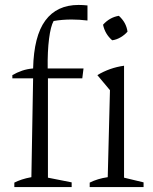

<svg xmlns="http://www.w3.org/2000/svg" viewBox="-20 -757 620 777"><path d="M30 -440V-453Q49 -464 69.5 -471Q90 -478 114 -480Q117 -611 163.5 -674Q210 -737 298 -737Q315 -737 334 -735V-674Q301 -678 270 -678Q232 -678 197 -672Q185 -651 178.5 -600Q172 -549 173 -480H318L313 -440H174V-38L270 -19V0H38V-18Q52 -25 68.5 -30.5Q85 -36 107 -40L114 -440ZM343 0V-18Q359 -26 377 -31.5Q395 -37 416 -40L425 -392L374 -453Q399 -468 426 -477.5Q453 -487 482 -491V-38L561 -19V0ZM461 -693Q491 -666 496 -629Q485 -616 468 -606Q451 -596 434 -594Q405 -619 397 -657Q424 -687 461 -693Z"/></svg>

Font: Piazzolla SC Light
Style: Regular
Weight: 300
Designer: Juan Pablo del Peral
Foundry: Huerta Tipografica
Version: Version 1.330